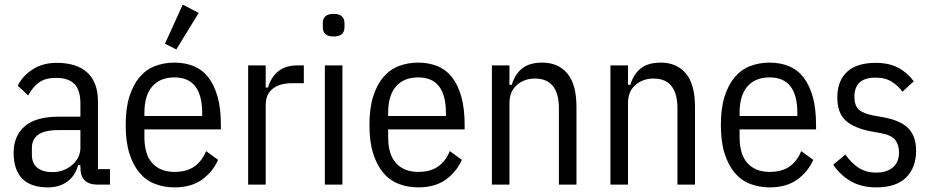

<svg xmlns="http://www.w3.org/2000/svg" viewBox="-20 -799 4033 831"><path d="M402 0Q328 0 328 -74V-84H318Q305 -37 270.5 -12.5Q236 12 188 12Q113 12 76 -26Q39 -64 39 -138Q39 -210 86.5 -252Q134 -294 235 -294H328V-351Q328 -408 302.5 -435Q277 -462 222 -462Q177 -462 149.5 -442.5Q122 -423 102 -386L57 -428Q77 -470 121 -498.5Q165 -527 225 -527Q313 -527 358.5 -484.5Q404 -442 404 -359V-67H456V0ZM207 -54Q233 -54 255.5 -63Q278 -72 294 -86.5Q310 -101 319 -119.5Q328 -138 328 -158V-236H233Q173 -236 145.5 -216Q118 -196 118 -158V-130Q118 -91 142 -72.5Q166 -54 207 -54Z M735 12Q690 12 651 -3Q612 -18 584 -51Q556 -84 540 -135Q524 -186 524 -258Q524 -330 540 -381Q556 -432 584 -465Q612 -498 651 -513Q690 -528 735 -528Q780 -528 817.5 -513Q855 -498 881 -465Q907 -432 921.5 -381Q936 -330 936 -258V-239H605V-206Q605 -130 639.5 -92.5Q674 -55 735 -55Q787 -55 820 -77.5Q853 -100 872 -145L924 -107Q900 -54 853.5 -21Q807 12 735 12ZM735 -464Q673 -464 639 -425Q605 -386 605 -310V-297H855V-310Q855 -464 735 -464ZM743 -585 694 -610 771 -779 840 -743Z M1054 0V-516H1130V-420H1140Q1153 -465 1184.5 -490.5Q1216 -516 1267 -516H1295V-439H1245Q1191 -439 1160.5 -415Q1130 -391 1130 -343V0Z M1424 -641Q1377 -641 1377 -682V-698Q1377 -739 1424 -739Q1471 -739 1471 -698V-682Q1471 -641 1424 -641ZM1386 -516H1462V0H1386Z M1790 12Q1745 12 1706 -3Q1667 -18 1639 -51Q1611 -84 1595 -135Q1579 -186 1579 -258Q1579 -330 1595 -381Q1611 -432 1639 -465Q1667 -498 1706 -513Q1745 -528 1790 -528Q1835 -528 1872.5 -513Q1910 -498 1936 -465Q1962 -432 1976.5 -381Q1991 -330 1991 -258V-239H1660V-206Q1660 -130 1694.5 -92.5Q1729 -55 1790 -55Q1842 -55 1875 -77.5Q1908 -100 1927 -145L1979 -107Q1955 -54 1908.5 -21Q1862 12 1790 12ZM1790 -464Q1728 -464 1694 -425Q1660 -386 1660 -310V-297H1910V-310Q1910 -464 1790 -464Z M2109 0V-516H2185V-432H2195Q2210 -480 2241.5 -504Q2273 -528 2327 -528Q2396 -528 2435.5 -481Q2475 -434 2475 -336V0H2399V-331Q2399 -393 2373.5 -426Q2348 -459 2295 -459Q2249 -459 2217 -431Q2185 -403 2185 -352V0Z M2622 0V-516H2698V-432H2708Q2723 -480 2754.5 -504Q2786 -528 2840 -528Q2909 -528 2948.5 -481Q2988 -434 2988 -336V0H2912V-331Q2912 -393 2886.5 -426Q2861 -459 2808 -459Q2762 -459 2730 -431Q2698 -403 2698 -352V0Z M3311 12Q3266 12 3227 -3Q3188 -18 3160 -51Q3132 -84 3116 -135Q3100 -186 3100 -258Q3100 -330 3116 -381Q3132 -432 3160 -465Q3188 -498 3227 -513Q3266 -528 3311 -528Q3356 -528 3393.5 -513Q3431 -498 3457 -465Q3483 -432 3497.5 -381Q3512 -330 3512 -258V-239H3181V-206Q3181 -130 3215.5 -92.5Q3250 -55 3311 -55Q3363 -55 3396 -77.5Q3429 -100 3448 -145L3500 -107Q3476 -54 3429.5 -21Q3383 12 3311 12ZM3311 -464Q3249 -464 3215 -425Q3181 -386 3181 -310V-297H3431V-310Q3431 -464 3311 -464Z M3773 12Q3709 12 3663.5 -14Q3618 -40 3586 -86L3639 -130Q3666 -92 3697.5 -72Q3729 -52 3773 -52Q3818 -52 3844.5 -74.5Q3871 -97 3871 -139Q3871 -173 3854 -194Q3837 -215 3791 -223L3752 -230Q3677 -244 3640.5 -277Q3604 -310 3604 -377Q3604 -416 3616 -444.5Q3628 -473 3650 -491.5Q3672 -510 3702.5 -518.5Q3733 -527 3769 -527Q3827 -527 3866.5 -506.5Q3906 -486 3935 -447L3886 -402Q3869 -426 3841 -444.5Q3813 -463 3769 -463Q3678 -463 3678 -380Q3678 -342 3697.5 -324.5Q3717 -307 3761 -299L3800 -292Q3879 -278 3912 -243Q3945 -208 3945 -148Q3945 -73 3901.5 -30.5Q3858 12 3773 12Z"/></svg>

Font: IBM Plex Sans Condensed
Style: Regular
Weight: 400
Width: 3
Designer: Mike Abbink, Paul van der Laan, Pieter van Rosmalen
Foundry: Bold Monday
Version: Version 1.1